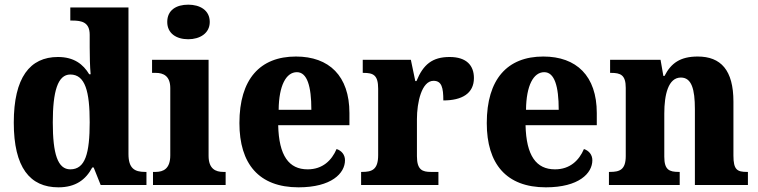

<svg xmlns="http://www.w3.org/2000/svg" viewBox="-20 -792 3245 822"><path d="M230 10C303 10 347 -22 375 -75H381L411 0H607V-56H601C556 -56 530 -71 530 -133V-760H281V-704H289C330 -704 364 -697 364 -643V-590C364 -553 365 -507 368 -474H362C336 -517 297 -548 228 -548C108 -548 39 -460 39 -267C39 -75 108 10 230 10ZM281 -67C227 -67 206 -133 206 -268C206 -400 227 -473 281 -473C345 -473 364 -400 364 -269C364 -135 345 -67 281 -67Z M786 -624C835 -624 878 -649 878 -698C878 -749 835 -772 786 -772C735 -772 696 -749 696 -698C696 -649 735 -624 786 -624ZM635 0H946V-56H936C903 -56 873 -69 873 -125V-536H631V-480H647C679 -480 709 -467 709 -415V-127C709 -70 680 -56 646 -56H635Z M1258 10C1399 10 1457 -50 1457 -106C1457 -130 1442 -147 1421 -154C1400 -105 1361 -67 1297 -67C1217 -67 1174 -125 1171 -256H1476V-308C1476 -467 1389 -550 1247 -550C1093 -550 1005 -453 1005 -265C1005 -91 1088 10 1258 10ZM1313 -322H1173C1174 -426 1205 -483 1251 -483C1295 -483 1313 -423 1313 -322Z M1526 0H1857V-56H1825C1789 -56 1765 -64 1765 -123V-282C1765 -353 1785 -446 1836 -446C1871 -446 1878 -417 1878 -362C1958 -362 2009 -392 2009 -458C2009 -511 1978 -548 1905 -548C1831 -548 1792 -516 1763 -445H1758L1739 -536H1533V-480H1536C1578 -480 1599 -471 1599 -412V-128C1599 -65 1572 -56 1530 -56H1526Z M2317 10C2458 10 2516 -50 2516 -106C2516 -130 2501 -147 2480 -154C2459 -105 2420 -67 2356 -67C2276 -67 2233 -125 2230 -256H2535V-308C2535 -467 2448 -550 2306 -550C2152 -550 2064 -453 2064 -265C2064 -91 2147 10 2317 10ZM2372 -322H2232C2233 -426 2264 -483 2310 -483C2354 -483 2372 -423 2372 -322Z M2587 0H2890V-56H2886C2845 -56 2824 -65 2824 -121V-306C2824 -387 2841 -460 2895 -460C2941 -460 2955 -410 2955 -325V0H3182V-56H3178C3136 -56 3120 -65 3120 -126V-357C3120 -492 3066 -550 2967 -550C2893 -550 2853 -522 2825 -467H2820L2808 -536H2592V-480H2596C2637 -480 2659 -471 2659 -416V-124C2659 -65 2633 -56 2591 -56H2587Z"/></svg>

Font: Noto Serif Tamil SemiCondensed ExtraBold
Style: Regular
Weight: 800
Width: 4
Designer: Indian Type Foundry, Tom Grace, and the Monotype Design Team
Foundry: Monotype Imaging Inc.
Version: Version 2.004